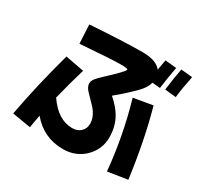

<svg xmlns="http://www.w3.org/2000/svg" viewBox="-180 -1046 1360 1315"><g transform="rotate(30 500.0 -388.0)"><path d="M985.8 -817.9Q965.8 -721.7 957 -643.6L868.7 -652.8Q882.3 -760.7 896 -826.7ZM959 8.8 803.7 33.2Q778.8 -234.4 703.6 -492.7L854 -518.6Q919.9 -284.2 959 8.8ZM317.4 -482.4Q282.7 -366.2 249 -231.4Q335.4 -105.5 446.3 -105Q488.8 -104.5 514.6 -128.9Q541 -153.3 540.5 -192.4Q541 -244.6 496.6 -298.3Q459 -337.4 421.4 -376.5Q396.5 -403.8 396.5 -429.2Q396.5 -456.1 426.3 -485.4Q471.7 -530.3 517.6 -572.8Q576.2 -630.9 575.7 -639.6Q576.2 -649.4 525.4 -649.4Q450.7 -649.4 203.1 -630.4L195.3 -778.8Q462.9 -796.9 607.4 -796.9Q716.8 -796.9 755.9 -744.6Q763.2 -791 770.5 -826.7L859.9 -817.9Q843.8 -733.4 832 -643.6L769.5 -649.4Q757.8 -604.5 714.8 -561.5Q642.6 -489.3 573.7 -433.6Q632.3 -382.3 659.7 -335.4Q701.7 -266.6 701.7 -177.2Q702.1 -84 634.8 -16.1Q601.6 16.6 558.8 33.9Q516.1 51.3 465.3 51.3Q311 50.8 213.4 -66.9Q201.2 -6.3 195.3 34.2L48.8 9.8Q95.7 -242.2 169.9 -510.3Z"/></g></svg>

Font: Droid Sans
Style: Regular
Weight: 400
Foundry: Ascender Corporation
Version: Version 1.00 build 114